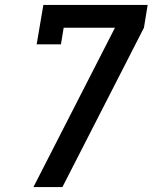

<svg xmlns="http://www.w3.org/2000/svg" viewBox="-20 -755 640 775"><path d="M115 0 444 -643H237L226 -576H128L155 -735H576L561 -643L232 0Z"/></svg>

Font: Iosevka Slab SmBdExObl
Style: Regular
Weight: 600
Width: 7
Italic angle: -9°
Monospace: yes
Designer: Belleve Invis
Foundry: Belleve Invis
Version: Version 11.1.0; ttfautohint (v1.8.3)